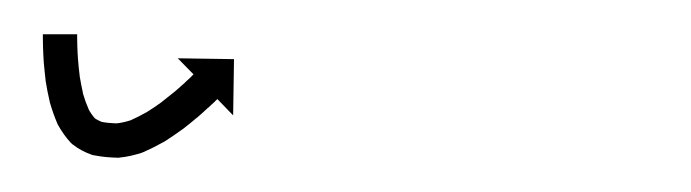

<svg xmlns="http://www.w3.org/2000/svg" viewBox="-20 -97 403 112"><path d="M25 -75.2C25 -75.8 25 -76.4 25 -77L5 -77C5 -76.3 5 -75.7 5 -75.1C5 -75.1 5 -75.1 5 -75C5 -75 5 -75 5 -75C5 -73.2 5.1 -71.4 5.1 -69.6C5.1 -69.6 5.1 -69.6 5.1 -69.5C5.1 -69.5 5.1 -69.5 5.1 -69.5C5.2 -66.7 5.3 -63.9 5.5 -61.1C5.5 -61.1 5.5 -61.1 5.5 -61C5.5 -61 5.5 -60.9 5.5 -60.9C5.8 -57.4 6.2 -53.8 6.6 -50.2C6.6 -50.2 6.6 -50.2 6.6 -50.1C6.6 -50 6.6 -49.9 6.6 -49.9C7.3 -45.8 8 -41.8 9 -37.7C9 -37.7 9 -37.6 9 -37.5C9.1 -37.4 9.1 -37.2 9.1 -37.2C10.3 -33 11.8 -28.8 13.5 -24.8C13.5 -24.8 13.6 -24.6 13.7 -24.4C13.8 -24.2 13.9 -24 13.9 -24C16 -20.3 18.5 -16.7 21.4 -13.6C21.4 -13.6 21.7 -13.3 22 -13.1C22.3 -12.8 22.5 -12.6 22.6 -12.6C25.9 -10 29.6 -8.1 33.6 -6.7C33.6 -6.7 33.9 -6.6 34.3 -6.5C34.6 -6.4 34.9 -6.4 34.9 -6.4C39.4 -5.5 44.1 -5.1 48.7 -5C48.7 -5 49 -5 49.3 -5C49.6 -5.1 49.9 -5.1 49.9 -5.1C54.3 -5.5 58.6 -6.6 62.8 -7.9C62.8 -7.9 62.9 -8 63.1 -8.1C63.3 -8.2 63.5 -8.2 63.5 -8.2C67.6 -10 71.6 -12 75.5 -14.2C75.5 -14.2 75.6 -14.3 75.7 -14.3C75.8 -14.4 75.9 -14.4 75.9 -14.4C79.5 -16.7 82.9 -19 86.3 -21.5C86.3 -21.5 86.3 -21.5 86.4 -21.5C86.4 -21.6 86.5 -21.6 86.5 -21.6C89.4 -23.8 92.2 -26.1 94.9 -28.4C94.9 -28.4 95 -28.4 95 -28.4C95 -28.5 95.1 -28.5 95.1 -28.5C97.2 -30.3 99.3 -32.2 101.3 -34.1C101.3 -34.1 101.4 -34.1 101.4 -34.1C101.4 -34.1 101.4 -34.1 101.4 -34.1C102.7 -35.4 104.1 -36.6 105.4 -37.8L105.4 -37.9L105.4 -37.9C105.9 -38.3 106.3 -38.8 106.8 -39.2L116 -29.7L116.5 -62.5L83.7 -63L92.9 -53.6C92.4 -53.1 92 -52.7 91.5 -52.3L91.6 -52.3L91.6 -52.3C90.3 -51.1 89.1 -50 87.8 -48.8C87.8 -48.8 87.8 -48.8 87.9 -48.8C87.9 -48.8 87.9 -48.8 87.9 -48.8C85.9 -47.1 84 -45.3 82 -43.6C82 -43.6 82 -43.6 82 -43.7C82.1 -43.7 82.1 -43.7 82.1 -43.7C79.5 -41.6 76.9 -39.5 74.3 -37.5C74.3 -37.5 74.4 -37.5 74.4 -37.6C74.5 -37.6 74.5 -37.6 74.5 -37.6C71.5 -35.4 68.4 -33.3 65.3 -31.4C65.3 -31.4 65.4 -31.4 65.4 -31.5C65.5 -31.5 65.6 -31.6 65.6 -31.6C62.4 -29.8 59.1 -28.1 55.7 -26.6C55.7 -26.6 55.9 -26.7 56.1 -26.8C56.3 -26.9 56.4 -26.9 56.4 -26.9C53.6 -26 50.7 -25.3 47.8 -25C47.8 -25 48.1 -25 48.4 -25C48.7 -25 49 -25 49 -25C45.6 -25.1 42.1 -25.3 38.8 -26C38.8 -26 39.1 -25.9 39.4 -25.8C39.8 -25.7 40.1 -25.6 40.1 -25.6C38.2 -26.3 36.4 -27.2 34.7 -28.4C34.7 -28.4 35 -28.2 35.3 -27.9C35.6 -27.6 35.9 -27.4 35.9 -27.4C34.1 -29.2 32.7 -31.4 31.4 -33.7C31.4 -33.7 31.5 -33.5 31.6 -33.2C31.7 -33 31.9 -32.8 31.9 -32.8C30.5 -36 29.3 -39.3 28.3 -42.7C28.3 -42.7 28.4 -42.6 28.4 -42.5C28.4 -42.3 28.5 -42.2 28.5 -42.2C27.7 -45.8 27 -49.4 26.4 -53C26.4 -53 26.4 -52.9 26.4 -52.8C26.5 -52.7 26.5 -52.7 26.5 -52.7C26.1 -55.9 25.7 -59.2 25.5 -62.5C25.5 -62.5 25.5 -62.5 25.5 -62.4C25.5 -62.4 25.5 -62.3 25.5 -62.3C25.3 -64.9 25.2 -67.6 25.1 -70.2C25.1 -70.2 25.1 -70.1 25.1 -70.1C25.1 -70.1 25.1 -70.1 25.1 -70.1C25.1 -71.8 25 -73.5 25 -75.2C25 -75.2 25 -75.2 25 -75.2C25 -75.2 25 -75.2 25 -75.2Z"/></svg>

Font: FRB American Cursive Just Arrows Semibold
Style: Italic
Weight: 600
Italic angle: -25°
Version: Version 2.0;Modular Font Editor K font №1